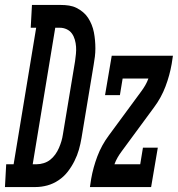

<svg xmlns="http://www.w3.org/2000/svg" viewBox="-83 -755 718 775"><path d="M-63 0 -58 -92H-28L63 -643H41L46 -735H163Q180 -735 196 -732.5Q212 -730 226 -723Q240 -716 252 -706Q264 -696 272.5 -683Q281 -670 287 -655Q293 -640 296 -624.5Q299 -609 300.5 -592.5Q302 -576 302 -559.5Q302 -543 300 -526.5Q298 -510 295 -493L246 -198Q242 -174 235.5 -151Q229 -128 217.5 -105Q206 -82 190.5 -62Q175 -42 153.5 -27.5Q132 -13 108 -6.5Q84 0 60 0ZM49 -92H65Q79 -92 93.5 -96.5Q108 -101 119.5 -110Q131 -119 140 -131.5Q149 -144 155 -158Q161 -172 165 -185.5Q169 -199 171 -213L220 -508Q222 -523 223.5 -537.5Q225 -552 224 -566.5Q223 -581 219 -595Q215 -609 207 -620Q199 -631 186 -637Q173 -643 159 -643H140ZM280 0 285 -33Q293 -79 310 -124Q327 -169 356 -208L487 -386Q496 -398 503.5 -411Q511 -424 516 -438H412L401 -371H341L368 -530H615L610 -497Q602 -451 585 -406Q568 -361 539 -322L408 -144Q399 -132 391.5 -119Q384 -106 379 -92H483L494 -159H554L527 0Z"/></svg>

Font: Iosevka Curly Slab SmBdExObl
Style: Regular
Weight: 600
Width: 7
Italic angle: -9°
Monospace: yes
Designer: Belleve Invis
Foundry: Belleve Invis
Version: Version 11.1.0; ttfautohint (v1.8.3)